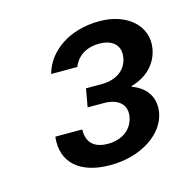

<svg xmlns="http://www.w3.org/2000/svg" viewBox="-65 -774 483 491"><g transform="rotate(-15 176.0 -528.5)"><path d="M84.1 -611.4H153.2C163.9 -637.3 186.8 -654.5 223 -654.5C259.9 -654.5 278.8 -634.1 273.1 -603.4C267.1 -570.3 238.9 -552.9 202 -552.9H160.7L152.1 -504.7H195C232.2 -504.7 255.3 -486 249.3 -453.4C243.6 -421.2 215.7 -401.3 178.8 -401.3C144.7 -401.3 123.3 -416.7 124.2 -453.8H52.9C45.1 -385.6 91.2 -347 170.5 -347C253.8 -347 315.7 -391 325.2 -444.3C332.5 -487.3 308 -514.8 274.5 -526.5L275.3 -528.5C313.2 -539 344.2 -565.7 351.2 -607.2C361.2 -665.2 311.6 -710 238 -710C158.7 -710 99.6 -668.8 84.1 -611.4Z"/></g></svg>

Font: Poppins Devanagari Thin
Style: Italic
Weight: 100
Italic angle: -10°
Designer: Ninad Kale (Devanagari), Jonny Pinhorn (Latin)
Foundry: Indian Type Foundry
Version: 4.005